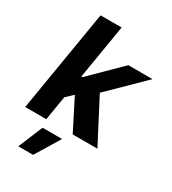

<svg xmlns="http://www.w3.org/2000/svg" viewBox="-226 -844 1066 1193"><g transform="rotate(30 307.0 -247.0)"><path d="M613.6 -545.5H440L230.1 -338.4H222.3L286.9 -727.3H135.7L14.9 0H166.2L195 -173.3L244 -220.2L355.8 0H533L372.2 -308.6ZM99.8 233H206L312.9 57.5H172.9Z"/></g></svg>

Font: TID UI
Style: Bold Italic
Weight: 700
Italic angle: -9.39999°
Designer: The TID Project Authors
Foundry: Bakken & Bæck
Version: Version 1.001;hotconv 1.0.109;makeotfexe 2.5.65596